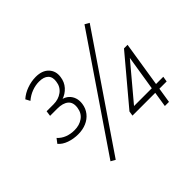

<svg xmlns="http://www.w3.org/2000/svg" viewBox="-162 -961 1216 1216"><g transform="rotate(-45 446.5 -352.5)"><path d="M196 -261Q154 -261 117 -274Q80 -287 59 -312L82 -342Q103 -319 132.5 -307.5Q162 -296 198 -296Q242 -296 273.5 -318.5Q305 -341 311 -384Q317 -428 291.5 -449Q266 -470 217 -470H152L157 -506H219Q264 -506 296 -530Q328 -554 333 -595Q339 -633 318.5 -653Q298 -673 256 -673Q224 -673 191.5 -661Q159 -649 131 -625L115 -655Q144 -681 183.5 -695Q223 -709 262 -709Q320 -709 350 -677Q380 -645 373 -597Q368 -557 342.5 -528.5Q317 -500 279 -488L280 -491Q305 -485 322 -469Q339 -453 346.5 -430Q354 -407 350 -379Q345 -343 323.5 -316Q302 -289 269 -275Q236 -261 196 -261ZM249 21 219 4 716 -726 746 -709ZM710 0 726 -102H522L527 -134L785 -441H817L769 -138H834L828 -102H763L747 0ZM731 -138 770 -381H776L561 -125L562 -138Z"/></g></svg>

Font: Nunito Sans 10pt SemiCondensed ExtraLight
Style: Italic
Weight: 250
Width: 4
Italic angle: -9°
Designer: Vernon Adams
Foundry: Vernon Adams
Version: Version 3.101;gftools[0.9.27]